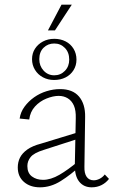

<svg xmlns="http://www.w3.org/2000/svg" viewBox="-20 -797 486 821"><path d="M372 4Q338 4 318.5 -20.5Q299 -45 300 -92L304 -291Q305 -325 296 -345.5Q287 -366 270 -376.5Q253 -387 231 -387Q207 -387 178.5 -375.5Q150 -364 129.5 -341.5Q109 -319 105 -286L64 -290Q68 -318 85 -341Q102 -364 126 -381Q150 -398 179 -407Q208 -416 237 -416Q291 -416 318 -384Q345 -352 344 -297L341 -85Q340 -56 350.5 -41Q361 -26 381 -26Q393 -26 406 -32.5Q419 -39 428 -51L446 -32Q433 -15 414 -5.5Q395 4 372 4ZM151 4Q109 4 82.5 -19Q56 -42 56 -81Q56 -104 65.5 -123Q75 -142 96.5 -157.5Q118 -173 156 -183L323 -234L328 -208L167 -156Q125 -143 111 -125.5Q97 -108 97 -87Q97 -57 116.5 -42.5Q136 -28 164 -28Q197 -28 234 -49.5Q271 -71 314 -107L325 -89Q283 -50 240 -23Q197 4 151 4ZM211 -455Q185 -455 163.5 -466.5Q142 -478 129.5 -498.5Q117 -519 117 -544Q117 -569 129.5 -588.5Q142 -608 163.5 -619.5Q185 -631 212 -631Q239 -631 260.5 -620Q282 -609 294.5 -588.5Q307 -568 307 -542Q307 -517 294.5 -497Q282 -477 260.5 -466Q239 -455 211 -455ZM212 -475Q239 -475 257.5 -494Q276 -513 276 -542Q276 -573 257.5 -592Q239 -611 212 -611Q185 -611 166.5 -593Q148 -575 148 -544Q148 -515 166.5 -495Q185 -475 212 -475ZM185 -667 243 -777H287L215 -667Z"/></svg>

Font: Ysabeau Office ExtraLight
Style: Regular
Weight: 250
Designer: Christian Thalmann (Catharsis Fonts)
Version: Version 2.001;gftools[0.9.30]; featfreeze: tnum,lnum,ss02